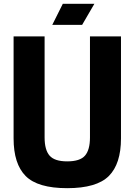

<svg xmlns="http://www.w3.org/2000/svg" viewBox="-20 -970 703 1003"><path d="M51 -247V-780H213V-252Q213 -187 239 -157Q265 -127 331 -127Q398 -127 424 -157Q450 -187 450 -252V-780H612V-247Q612 -114 548.5 -50.5Q485 13 331 13Q177 13 114 -50.5Q51 -114 51 -247ZM308 -950H473L409 -840H253Z"/></svg>

Font: Cooper Hewitt
Style: Bold
Weight: 711
Designer: Village Type and Design LLC
Foundry: Cooper Hewitt Smithsonian Design Museum
Version: 1.000